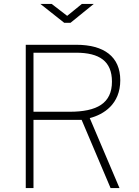

<svg xmlns="http://www.w3.org/2000/svg" viewBox="-20 -949 704 969"><path d="M393 -929 319 -869 241 -929H184L304 -834H336L453 -929ZM583 0 433 -353C503 -371 587 -423 587 -544C587 -663 505 -723 365 -723H110V0H149V-344H392L538 0ZM331 -385H149V-683H364C482 -683 545 -640 545 -537C545 -428 470 -385 331 -385Z"/></svg>

Font: United Sans Thin
Style: Regular
Weight: 100
Designer: Pablo Impallari, Rodrigo Fuenzalida (Modified by Dan O. Williams)
Version: Version 1.000;PS 001.000;hotconv 1.0.88;makeotf.lib2.5.64775